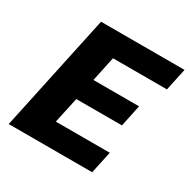

<svg xmlns="http://www.w3.org/2000/svg" viewBox="-155 -834 969 980"><g transform="rotate(30 329.5 -344.0)"><path d="M20 0 167 -688H659L631 -557H313L282 -411H551L524 -283H255L222 -131H540L512 0Z"/></g></svg>

Font: Saira Thin
Style: Bold Italic
Weight: 700
Italic angle: -12°
Version: Version 1.101